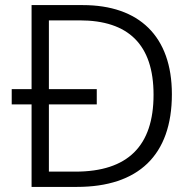

<svg xmlns="http://www.w3.org/2000/svg" viewBox="-20 -734 757 754"><path d="M305 -714H104V-384H26V-324H104V0H282C523 0 655 -124 655 -364C655 -592 526 -714 305 -714ZM293 -654C484 -654 583 -559 583 -362C583 -161 482 -60 276 -60H172V-324H360V-384H172V-654Z"/></svg>

Font: Noto Sans Thaana Light
Style: Regular
Weight: 300
Designer: David Williams
Foundry: Google Inc.
Version: Version 3.001